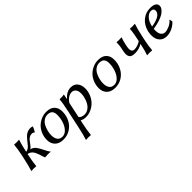

<svg xmlns="http://www.w3.org/2000/svg" viewBox="181 -1453 2703 2703"><g transform="rotate(-45 1532.5 -101.5)"><path d="M189 -180.2 204.1 -250Q225.6 -351.1 232.9 -430.2L235.8 -433.1Q252.9 -430.2 282.2 -430.2Q310.5 -430.2 330.1 -433.1L331.1 -430.2Q307.1 -358.4 284.2 -250L282.2 -242.2Q302.7 -242.7 321.5 -253.9Q340.3 -265.1 355.7 -282.2Q371.1 -299.3 387 -320.1Q402.8 -340.8 420.2 -361.3Q437.5 -381.8 456.8 -398.9Q476.1 -416 502 -426.5Q527.8 -437 557.1 -437Q574.7 -437 597.2 -430.2L600.1 -425.8Q597.7 -415 586.9 -392.3Q576.2 -369.6 564 -352.1L556.2 -350.1Q541.5 -366.2 515.1 -366.2Q491.2 -366.2 469.7 -353.5Q448.2 -340.8 432.4 -321.8Q416.5 -302.7 402.8 -283.2Q389.2 -263.7 375 -247.3Q360.8 -231 348.1 -226.1L347.2 -224.1Q370.1 -221.2 390.1 -207.8Q410.2 -194.3 423.8 -176.3Q437.5 -158.2 451.2 -134Q464.8 -109.9 475.3 -87.4Q485.8 -64.9 500 -40.5Q514.2 -16.1 527.8 0L524.9 2.9Q511.7 0 474.1 0Q436.5 0 414.1 2.9Q407.7 -11.7 399.9 -36.6Q392.1 -61.5 386 -80.8Q379.9 -100.1 369.6 -122.8Q359.4 -145.5 347.4 -161.4Q335.4 -177.2 316.7 -189.5Q297.9 -201.7 273.9 -205.1L269 -180.2Q258.8 -127.9 255.1 -108.9Q251.5 -89.8 246.8 -58.3Q242.2 -26.9 240.2 0L236.8 2.9Q218.8 0 190.9 0Q161.1 0 143.1 2.9L142.1 0Q165 -69.3 189 -180.2Z M877.4 -439.9Q959 -439.9 1001.7 -397.9Q1044.4 -356 1044.4 -280.8Q1044.4 -199.7 1009.5 -132.8Q974.6 -65.9 913.3 -28.1Q852.1 9.8 777.8 9.8Q695.3 9.8 650.4 -34.7Q605.5 -79.1 605.5 -151.9Q605.5 -213.9 628.4 -268.6Q651.4 -323.2 689.2 -360.4Q727.1 -397.5 776.1 -418.7Q825.2 -439.9 877.4 -439.9ZM862.8 -399.9Q821.3 -399.9 787.8 -375.7Q754.4 -351.6 735.1 -313.7Q715.8 -275.9 705.8 -234.4Q695.8 -192.9 695.8 -153.8Q695.8 -100.1 719.2 -64.9Q742.7 -29.8 795.9 -29.8Q841.8 -29.8 879.9 -69.1Q918 -108.4 938.7 -169.9Q959.5 -231.4 959.5 -298.8Q959.5 -348.1 937 -374Q914.6 -399.9 862.8 -399.9Z M1197.8 -295.9 1149.4 -66.9Q1160.2 -48.8 1184.1 -39.3Q1208 -29.8 1234.4 -29.8Q1294.4 -29.8 1339.8 -77.9Q1385.3 -126 1404.8 -220.2Q1410.6 -252 1410.6 -275.9Q1410.6 -328.1 1387.2 -355.5Q1363.8 -382.8 1329.6 -382.8Q1292 -382.8 1257.3 -359.9Q1222.7 -336.9 1197.8 -295.9ZM1364.7 -439.9Q1431.2 -439.9 1466.3 -396Q1501.5 -352.1 1501.5 -285.2Q1501.5 -223.6 1478.3 -168.5Q1455.1 -113.3 1417 -74.5Q1378.9 -35.6 1328.6 -12.9Q1278.3 9.8 1225.6 9.8Q1173.3 9.8 1137.7 -12.2L1127.4 33.2Q1103.5 138.2 1093.8 233.9L1090.3 236.8Q1073.7 233.9 1044.4 233.9Q1016.1 233.9 996.6 236.8L995.6 233.9Q1018.1 169.9 1047.4 33.2L1104.5 -234.9Q1134.3 -373.5 1136.7 -429.2L1138.7 -432.1Q1145.5 -431.2 1163.6 -431.2Q1200.2 -431.2 1221.7 -436Q1226.6 -436 1226.6 -432.1Q1226.6 -427.7 1225.6 -425.8L1212.4 -358.9Q1283.7 -439.9 1364.7 -439.9Z M1909.2 -439.9Q1990.7 -439.9 2033.4 -397.9Q2076.2 -356 2076.2 -280.8Q2076.2 -199.7 2041.3 -132.8Q2006.3 -65.9 1945.1 -28.1Q1883.8 9.8 1809.6 9.8Q1727.1 9.8 1682.1 -34.7Q1637.2 -79.1 1637.2 -151.9Q1637.2 -213.9 1660.2 -268.6Q1683.1 -323.2 1720.9 -360.4Q1758.8 -397.5 1807.9 -418.7Q1856.9 -439.9 1909.2 -439.9ZM1894.5 -399.9Q1853 -399.9 1819.6 -375.7Q1786.1 -351.6 1766.8 -313.7Q1747.6 -275.9 1737.5 -234.4Q1727.5 -192.9 1727.5 -153.8Q1727.5 -100.1 1751 -64.9Q1774.4 -29.8 1827.6 -29.8Q1873.5 -29.8 1911.6 -69.1Q1949.7 -108.4 1970.5 -169.9Q1991.2 -231.4 1991.2 -298.8Q1991.2 -348.1 1968.8 -374Q1946.3 -399.9 1894.5 -399.9Z M2254.4 -293.9Q2259.3 -315.4 2262 -329.8Q2264.6 -344.2 2266.4 -359.4Q2268.1 -374.5 2268.6 -379.4Q2269 -384.3 2270 -403.8Q2271 -423.3 2271.5 -430.2L2273.4 -433.1Q2286.1 -430.2 2321.3 -430.2Q2336.4 -430.2 2348.6 -430.9Q2360.8 -431.6 2365.2 -432.6L2370.1 -433.1L2371.1 -430.2Q2356.4 -389.2 2351.8 -371.1Q2347.2 -353 2334.5 -293.9Q2328.1 -263.2 2328.1 -243.2Q2328.1 -181.2 2381.3 -181.2Q2410.2 -181.2 2443.8 -192.4Q2477.5 -203.6 2504.4 -222.2L2510.3 -252Q2511.2 -255.9 2514.9 -274.4Q2518.6 -293 2519.3 -297.4Q2520 -301.8 2523.2 -317.4Q2526.4 -333 2527.1 -338.6Q2527.8 -344.2 2530 -356.9Q2532.2 -369.6 2533.2 -376.7Q2534.2 -383.8 2535.4 -394.3Q2536.6 -404.8 2537.1 -413.6Q2537.6 -422.4 2538.1 -431.2L2541.5 -434.1Q2558.1 -431.2 2588.4 -431.2Q2617.2 -431.2 2637.2 -434.1L2638.2 -431.2Q2615.7 -369.6 2590.3 -252L2574.2 -178.2Q2550.8 -69.3 2547.4 0L2544.4 2.9Q2526.4 0 2497.1 0Q2466.3 0 2448.2 2.9L2447.3 0Q2470.7 -63.5 2494.1 -178.2Q2429.7 -137.2 2347.2 -137.2Q2292.5 -137.2 2268.8 -158.2Q2245.1 -179.2 2245.1 -224.1Q2245.1 -251.5 2254.4 -293.9Z M2775.4 -194.8Q2774.4 -188 2774.4 -166Q2774.4 -103.5 2797.9 -75.2Q2821.3 -46.9 2858.4 -46.9Q2893.6 -46.9 2942.6 -68.8Q2991.7 -90.8 3020.5 -127.9L3026.4 -127L3034.2 -83Q3000 -43.5 2945.6 -16.8Q2891.1 9.8 2833.5 9.8Q2763.7 9.8 2725.1 -35.4Q2686.5 -80.6 2686.5 -150.9Q2686.5 -226.1 2717.3 -291Q2748 -356 2808.3 -397.5Q2868.7 -439 2946.3 -439Q3003.4 -439 3034.4 -420.4Q3065.4 -401.9 3065.4 -366.2Q3065.4 -352.1 3060.1 -336.9Q3054.7 -321.8 3035.9 -300.3Q3017.1 -278.8 2987.1 -260.3Q2957 -241.7 2902.1 -223.6Q2847.2 -205.6 2775.4 -194.8ZM2977.1 -359.9Q2977.1 -379.4 2963.9 -391.1Q2950.7 -402.8 2923.3 -402.8Q2882.8 -402.8 2841.6 -360.4Q2800.3 -317.9 2782.2 -234.9Q2820.3 -240.2 2853.3 -249.5Q2886.2 -258.8 2915 -273.4Q2943.8 -288.1 2960.4 -310.3Q2977.1 -332.5 2977.1 -359.9Z"/></g></svg>

Font: Linear Smooth
Style: Italic
Weight: 400
Designer: Philipp H. Poll, Flanker
Foundry: Philipp H. Poll, reworked by Flanker
Version: Version 1.061 | FøM Fix